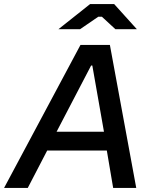

<svg xmlns="http://www.w3.org/2000/svg" viewBox="-65 -920 734 940"><path d="M-45 0H71L166 -183H458L489 0H602L473 -700H329ZM221 -777H327L416 -838H434L500 -777H605L494 -900H376ZM212 -275 381 -599H387L444 -275Z"/></svg>

Font: Fixel Display Medium
Style: Italic
Weight: 500
Italic angle: -10°
Designer: AlfaBravo + MacPaw
Foundry: Kyrylo Tkachov, Marchela Mozhyna, Serhii Makarenko, Maria Weinstein, Zakhar Kryvoshyya
Version: Version 1.210;Glyphs 3.2 (3217)